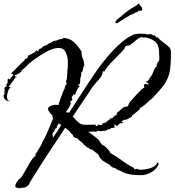

<svg xmlns="http://www.w3.org/2000/svg" viewBox="-46 -993 972 1069"><path d="M63 56Q61 55 57.5 54Q54 53 49 52Q39 51 39 43Q39 36 43.5 27.5Q48 19 53 14Q56 7 60 5Q63 1 64 1V2Q69 1 80.5 -18Q92 -37 105.5 -61.5Q119 -86 131.5 -104.5Q144 -123 151 -123L152 -135Q155 -138 164.5 -153.5Q174 -169 182.5 -185Q191 -201 191 -205Q199 -215 210 -239.5Q221 -264 232 -290.5Q243 -317 250 -334Q245 -340 247 -348Q242 -353 231.5 -366Q221 -379 221 -386Q221 -397 237 -403.5Q253 -410 263 -410Q275 -410 279 -406Q279 -408 283.5 -422Q288 -436 294.5 -453.5Q301 -471 306.5 -485Q312 -499 315 -502V-511L326 -528Q325 -530 323 -534Q321 -538 321 -539Q321 -540 322 -540V-543Q325 -546 326.5 -557.5Q328 -569 328.5 -582Q329 -595 329 -602Q329 -603 329.5 -605Q330 -607 331 -607Q331 -612 331 -617Q331 -622 332 -627V-647Q332 -675 320.5 -700.5Q309 -726 280 -726Q256 -726 225 -711Q194 -696 165 -676Q136 -656 117 -640Q113 -636 109.5 -633Q106 -630 103 -626Q100 -622 96.5 -619Q93 -616 89 -613L71 -598H75Q72 -592 58 -583.5Q44 -575 37 -575V-569H39V-566L45 -569V-563H41L6 -514H4V-508H9Q13 -508 13 -505Q3 -499 -2 -482.5Q-7 -466 -7 -455Q-7 -448 -4.5 -440Q-2 -432 7 -432V-429Q-8 -430 -17.5 -439.5Q-27 -449 -26 -464L-20 -470Q-21 -473 -22 -476.5Q-23 -480 -23 -484Q-23 -485 -21 -487L-19 -479H-17L-20 -490Q-21 -493 -21 -496Q-21 -499 -21 -501Q-21 -503 -19 -505V-508Q-18 -509 -16.5 -509Q-15 -509 -14 -510Q-10 -510 -10 -514H-6L-8 -517V-520Q-8 -522 -6 -522V-525H-8V-522L-12 -517H-14L-15 -521L-12 -522L-4 -531L-3 -552L-1 -555H3L7 -549L27 -575V-581H21Q16 -581 16 -584H18L19 -587Q31 -598 42 -610Q47 -616 53 -621.5Q59 -627 65 -633L86 -654H89V-657Q94 -668 106 -668L111 -683Q116 -685 127.5 -691Q139 -697 148.5 -704Q158 -711 158 -715Q160 -709 168 -706V-711Q167 -712 167 -715H168L179 -724V-721Q186 -727 195 -734Q204 -741 213 -741Q216 -744 218 -745Q222 -747 223 -748L226 -750Q227 -750 228 -751V-753H234Q250 -767 268 -767Q276 -772 284.5 -774Q293 -776 302 -776V-779L308 -782Q345 -779 367.5 -757Q390 -735 408 -706V-702Q408 -683 416 -664Q423 -647 423 -627Q419 -624 417.5 -615.5Q416 -607 414.5 -599.5Q413 -592 407 -592L405 -569Q401 -563 401 -552Q401 -541 399.5 -531.5Q398 -522 389 -522V-520Q397 -515 397 -511Q394 -508 391 -506Q387 -502 387 -500Q387 -499 388 -499L384 -496L371 -464L365 -470Q364 -465 359 -460Q354 -455 354 -450H352L358 -438H356L355 -435L343 -426Q348 -426 348 -420Q348 -410 337.5 -393.5Q327 -377 321 -369L322 -367Q323 -368 328 -368Q334 -368 338 -364Q355 -391 372.5 -418Q390 -445 407 -471Q424 -497 441.5 -524Q459 -551 477 -577Q495 -605 520.5 -638Q546 -671 575 -703Q604 -735 635.5 -761Q667 -787 697 -800Q702 -802 702 -803L707 -802Q712 -805 723 -805H763L772 -801L778 -803L777 -802Q783 -802 784 -801L789 -804Q797 -802 803 -799Q809 -796 814 -794Q814 -798 816 -796L828 -782Q830 -780 830 -784V-788H831Q841 -773 858.5 -760.5Q876 -748 891 -735Q906 -722 906 -703Q906 -652 902.5 -618.5Q899 -585 888 -558.5Q877 -532 855.5 -505.5Q834 -479 799 -443H798Q791 -438 777.5 -425Q764 -412 750.5 -401.5Q737 -391 731 -392L734 -386Q733 -385 723 -376.5Q713 -368 703 -360Q693 -352 690 -352L688 -343L654 -325L651 -328L631 -318V-316Q638 -314 638 -310Q638 -310 638 -309.5Q638 -309 637 -308L620 -306V-304L609 -295V-290L591 -300L592 -282L570 -280V-275Q551 -273 542 -264Q540 -264 539 -265H535Q530 -265 524.5 -264Q519 -263 514 -262L512 -264V-263L495 -265L492 -259L472 -261L445 -259Q452 -255 464 -246Q476 -237 488 -227.5Q500 -218 505 -212L514 -198Q519 -191 524 -185Q532 -185 543.5 -173.5Q555 -162 560 -156Q562 -156 564 -151Q566 -145 567 -142Q581 -134 594.5 -125.5Q608 -117 621 -108L658 -82Q667 -76 677 -70Q687 -64 698 -59Q699 -58 701 -54Q701 -50 703 -50Q707 -50 709 -52Q710 -53 711 -53H713Q728 -48 738 -48Q750 -48 768 -51Q786 -54 802 -61Q818 -68 825 -79Q828 -82 829 -85Q831 -88 834 -88Q837 -88 837 -83Q837 -77 834 -71Q822 -49 795.5 -33.5Q769 -18 743 -18H729Q697 -18 673 -23Q649 -28 620 -44Q613 -44 605 -50Q597 -57 590 -58Q573 -62 565 -75Q560 -79 554 -82Q548 -85 543 -88Q532 -94 520 -102L515 -113L514 -110Q513 -111 511 -113.5Q509 -116 507 -121Q503 -132 501 -133H500V-132L497 -136L467 -160Q460 -160 446.5 -168.5Q433 -177 421.5 -187.5Q410 -198 408 -204Q393 -209 387 -222Q377 -223 369 -227.5Q361 -232 359 -243Q352 -247 349 -252Q348 -254 345.5 -256.5Q343 -259 341 -262Q339 -264 336 -267Q333 -270 329 -272Q325 -274 322 -277Q319 -280 317 -282Q299 -254 281 -227Q263 -200 245 -173Q208 -118 173 -62Q166 -50 153 -30Q140 -10 129 8Q118 26 115 35L109 41Q104 46 102 46V45Q95 52 83 52Q72 51 63 56ZM486 -291 501 -294 497 -301 507 -298Q510 -297 512.5 -296.5Q515 -296 516 -296Q517 -296 523 -298V-299L526 -307Q526 -307 537 -309Q546 -311 546 -312Q546 -313 545 -313Q544 -313 545 -314L569 -332H570L569 -336L577 -334Q578 -334 579.5 -334.5Q581 -335 579 -336L590 -346V-347L594 -344L592 -349L600 -352Q605 -354 605 -357Q605 -357 603 -363Q610 -368 617 -374Q624 -380 631 -387Q644 -400 663 -400Q666 -400 667 -404Q667 -408 670 -408V-409Q670 -417 679.5 -428Q689 -439 694 -444V-445L736 -489L735 -486H736V-488L741 -496L742 -494L758 -507L755 -518L758 -522Q758 -527 769 -525Q774 -524 777.5 -524Q781 -524 782 -524L780 -529Q778 -530 771.5 -533.5Q765 -537 765 -539Q766 -540 770 -540H775Q785 -552 789 -562H790Q802 -576 808 -595Q814 -613 828 -627L826 -634Q827 -637 831 -643Q833 -645 834 -647Q835 -649 836 -651L838 -654Q840 -656 840 -655Q841 -657 841 -665V-679Q840 -683 840 -686.5Q840 -690 840 -694Q840 -722 833 -741Q826 -760 799 -773Q789 -778 775.5 -782Q762 -786 751 -784Q745 -786 744 -786Q733 -786 718.5 -774.5Q704 -763 690 -751Q676 -739 666 -739Q649 -739 648 -724Q636 -708 614 -686Q592 -664 571 -642.5Q550 -621 540 -603Q539 -601 537 -597.5Q535 -594 532 -594Q531 -594 529 -596L526 -598Q525 -597 525 -594V-590Q525 -577 513.5 -561.5Q502 -546 487.5 -531Q473 -516 464 -502Q455 -487 445.5 -472.5Q436 -458 426 -444L359 -344Q368 -334 381.5 -320Q395 -306 408 -301Q413 -299 428.5 -298.5Q444 -298 460.5 -298.5Q477 -299 485 -299Q487 -301 487 -297Q487 -297 487 -296.5Q487 -296 488 -295Q488 -293 486 -291ZM246 -221Q252 -231 258 -240Q264 -249 271 -259Q277 -268 283 -277.5Q289 -287 295 -297Q292 -298 288 -302Q286 -303 284.5 -304Q283 -305 281 -306L270 -289V-280Q269 -279 267.5 -279Q266 -279 265 -278Q264 -277 260 -275Q260 -265 253 -259.5Q246 -254 246 -240Q249 -240 249 -234Q249 -227 246 -221ZM600 -863Q600 -862 598.5 -864.5Q597 -867 596 -867L600 -877Q605 -884 612 -889Q619 -894 626 -900Q645 -917 665 -932Q685 -947 708 -959L720 -968Q721 -969 722 -970Q723 -971 724 -972Q729 -974 731 -968.5Q733 -963 736 -960Q743 -956 744.5 -948.5Q746 -941 746 -941Q747 -941 745 -937Q743 -933 739 -933Q735 -933 730 -933.5Q725 -934 717 -926Q716 -924 714 -924.5Q712 -925 710 -924Q706 -923 703.5 -920.5Q701 -918 697 -916Q693 -914 688.5 -913Q684 -912 679 -909Q674 -907 670 -903Q666 -899 660 -899V-898Q659 -898 659 -897Q659 -896 659 -896Q655 -896 645 -888.5Q635 -881 630 -879Q630 -878 629.5 -878Q629 -878 629 -878Q624 -877 619.5 -872.5Q615 -868 610 -866Q607 -865 604.5 -864.5Q602 -864 600 -863Z"/></svg>

Font: Water Brush
Style: Regular
Weight: 400
Designer: Robert E. Leuschke
Foundry: Robert E. Leuschke
Version: Version 1.010; ttfautohint (v1.8.4.7-5d5b)